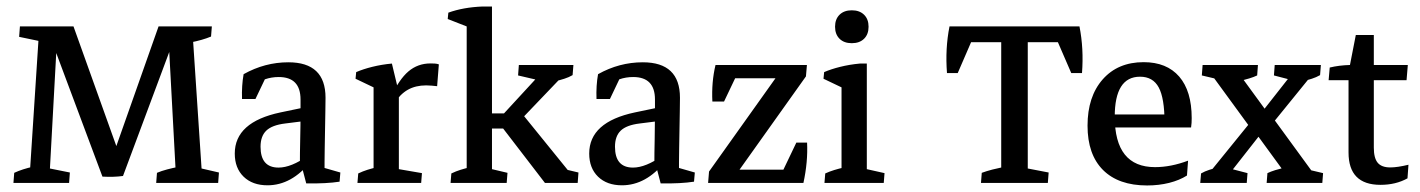

<svg xmlns="http://www.w3.org/2000/svg" viewBox="-20 -565 4387 593"><path d="M296.4 -19.5 123 -483.4H207L357.9 -62L359.9 -21.5Q345.7 -19.5 329.3 -19Q313 -18.6 296.4 -19.5ZM21.5 0 23.9 -31.2Q49.3 -43 83 -50.3L71.3 -17.6L100.1 -460.9L107.4 -437L39.1 -451.2L41.5 -483.4H158.2L132.8 -18.6L125 -46.4L195.8 -32.2L193.4 0ZM359.9 -21.5 310.5 -32.2 469.7 -483.4H532.2ZM462.4 0 464.8 -31.2Q478.5 -37.1 496.1 -41.7Q513.7 -46.4 531.7 -49.8L523.4 -21L498.5 -483.4H634.3L631.8 -452.1Q605 -440.9 566.9 -433.6L575.2 -456.5L604 -22.5L594.7 -46.4L656.2 -32.2L653.8 0Z M906.2 -52.7Q906.2 -93.3 907.2 -135.5Q908.2 -177.7 908.2 -214.8V-257.8Q908.2 -327.1 840.8 -327.1Q796.4 -327.1 758.8 -298.8L727.5 -259.3Q726.1 -300.8 732.4 -335.9Q797.9 -372.6 870.6 -372.6Q985.4 -372.6 985.4 -263.2Q985.4 -249 984.9 -222.2Q984.4 -195.3 983.9 -164.3Q983.4 -133.3 982.9 -106.2Q982.4 -79.1 982.4 -64.5ZM727.5 -259.3 734.4 -314.9 809.1 -343.3 769 -259.3ZM806.2 7.3Q759.8 7.3 732.4 -19.3Q705.1 -45.9 705.1 -90.8Q705.1 -188 846.2 -217.8L925.8 -234.4L930.7 -192.4L860.8 -183.6Q820.3 -178.7 802.5 -161.6Q784.7 -144.5 784.7 -111.8Q784.7 -47.4 840.3 -47.4Q879.4 -47.4 931.2 -84L939.9 -66.4Q880.9 7.3 806.2 7.3ZM925.8 1.5 909.2 -62 982.4 -83V-29.8L971.7 -49.3L1031.2 -32.2L1028.8 -3.9Q988.8 2.4 925.8 1.5Z M1133.8 -2.9V-315.4L1211.9 -290.5V-2.9ZM1084 0 1086.4 -29.3Q1100.6 -36.1 1114.7 -40.5Q1128.9 -44.9 1143.1 -48.3L1133.8 -12.7V-79.1H1211.9V-12.7L1204.1 -43.9L1283.2 -30.3L1280.8 0ZM1196.3 -244.1 1186.5 -263.7Q1212.4 -319.8 1241.5 -344.5Q1270.5 -369.1 1309.6 -369.1Q1315.9 -369.1 1323 -368.7Q1330.1 -368.2 1335.4 -366.2L1330.1 -298.8Q1322.3 -299.8 1313 -300.5Q1303.7 -301.3 1296.4 -301.3Q1263.7 -301.3 1239.7 -287.8Q1215.8 -274.4 1196.3 -244.1ZM1133.8 -248.5V-311L1145.5 -289.6L1078.1 -321.8L1080.1 -342.3Q1101.6 -351.6 1129.9 -358.6Q1158.2 -365.7 1190.4 -368.7L1209 -291Z M1421.4 -2.9V-514.6H1499.5V-2.9ZM1458 -168V-214.8H1554.2V-168ZM1663.1 0 1525.4 -179.2V-202.6L1652.3 -340.3L1640.6 -317.9L1580.1 -332L1582.5 -364.3H1751L1748.5 -333Q1736.8 -326.2 1722.9 -321.8Q1709 -317.4 1694.8 -314L1725.1 -337.9L1585.4 -191.9L1583 -225.6L1741.7 -29.8L1707 -46.4L1766.6 -32.2L1764.2 0ZM1371.6 0 1374 -29.3Q1388.2 -36.1 1402.3 -40.5Q1416.5 -44.9 1430.7 -48.3L1421.4 -12.2V-79.1H1499.5V-12.2L1491.7 -44.4L1547.4 -31.2L1544.9 0ZM1421.4 -436.5V-497.6L1428.7 -480.5L1362.8 -506.3L1364.7 -525.9Q1410.6 -542.5 1470.2 -544.9H1499.5V-460.9Z M2001 -52.7Q2001 -93.3 2002 -135.5Q2002.9 -177.7 2002.9 -214.8V-257.8Q2002.9 -327.1 1935.5 -327.1Q1891.1 -327.1 1853.5 -298.8L1822.3 -259.3Q1820.8 -300.8 1827.1 -335.9Q1892.6 -372.6 1965.3 -372.6Q2080.1 -372.6 2080.1 -263.2Q2080.1 -249 2079.6 -222.2Q2079.1 -195.3 2078.6 -164.3Q2078.1 -133.3 2077.6 -106.2Q2077.1 -79.1 2077.1 -64.5ZM1822.3 -259.3 1829.1 -314.9 1903.8 -343.3 1863.8 -259.3ZM1900.9 7.3Q1854.5 7.3 1827.1 -19.3Q1799.8 -45.9 1799.8 -90.8Q1799.8 -188 1940.9 -217.8L2020.5 -234.4L2025.4 -192.4L1955.6 -183.6Q1915 -178.7 1897.2 -161.6Q1879.4 -144.5 1879.4 -111.8Q1879.4 -47.4 1935.1 -47.4Q1974.1 -47.4 2025.9 -84L2034.7 -66.4Q1975.6 7.3 1900.9 7.3ZM2020.5 1.5 2003.9 -62 2077.1 -83V-29.8L2066.4 -49.3L2126 -32.2L2123.5 -3.9Q2083.5 2.4 2020.5 1.5Z M2167 0 2169.9 -35.2 2404.3 -364.3H2472.2L2469.2 -329.1L2234.9 0ZM2167 0 2216.3 -41H2460.9L2461.4 0ZM2188 -323.2 2189.9 -364.3H2472.2L2422.9 -323.2ZM2180.2 -251.5Q2177.2 -311.5 2189.9 -364.3L2256.3 -335.4L2216.3 -251.5ZM2461.4 0 2397 -35.6 2439.5 -124.5H2472.7Q2475.6 -65.4 2461.4 0Z M2579.1 -2.9V-329.6L2657.2 -338.9V-2.9ZM2579.1 -248.5V-311L2590.8 -289.6L2523.4 -321.8L2525.4 -342.3Q2546.9 -351.6 2575.2 -358.6Q2603.5 -365.7 2635.7 -368.7H2657.2V-291ZM2526.4 0 2528.8 -29.3Q2541.5 -35.2 2556.4 -39.8Q2571.3 -44.4 2588.9 -48.3L2579.1 -12.2V-79.1H2657.2V-12.2L2648.9 -44.4L2711.9 -30.3L2709.5 0ZM2610.8 -431.6Q2586.9 -431.6 2573 -445.3Q2559.1 -459 2559.1 -482.4Q2559.1 -505.9 2573 -519.5Q2586.9 -533.2 2610.8 -533.2Q2634.8 -533.2 2648.7 -519.5Q2662.6 -505.9 2662.6 -482.4Q2662.6 -459 2648.7 -445.3Q2634.8 -431.6 2610.8 -431.6Z M3072.3 -7.3V-476.6H3154.3V-7.3ZM2904.8 -339.4Q2898.9 -414.6 2912.6 -483.4L2988.3 -455.6L2938 -339.4ZM2921.4 -434.6 2912.6 -483.4H3314L3296.4 -434.6ZM3288.6 -339.4 3238.3 -455.6 3314 -483.4Q3327.6 -414.6 3321.8 -339.4ZM3009.8 0 3012.2 -31.2Q3026.9 -36.6 3044.9 -41.3Q3063 -45.9 3082 -49.8L3072.3 -13.7V-82H3154.3V-13.7L3145 -46.4L3218.8 -32.2L3216.3 0Z M3522.9 7.8Q3434.6 7.8 3386.7 -40Q3338.9 -87.9 3338.9 -176.8Q3338.9 -266.6 3385.7 -319.8Q3432.6 -373 3512.2 -373Q3583.5 -373 3622.1 -328.4Q3660.6 -283.7 3660.6 -200.2Q3660.6 -192.9 3660.2 -185.5Q3659.7 -178.2 3658.7 -171.4L3576.7 -187Q3576.7 -261.7 3558.8 -294.9Q3541 -328.1 3501 -328.1Q3422.9 -328.1 3422.9 -204.6Q3422.9 -48.8 3547.4 -48.8Q3596.2 -48.8 3649.4 -68.8L3646 -22.9Q3623 -8.3 3591.1 -0.2Q3559.1 7.8 3522.9 7.8ZM3370.6 -171.4V-211.4H3650.9L3658.7 -171.4Z M3687 0 3689.5 -29.3Q3701.2 -36.1 3715.1 -40.5Q3729 -44.9 3743.2 -48.3L3713.9 -29.8L3848.6 -195.8L3906.7 -193.4L3778.3 -29.8L3778.8 -44.4L3833 -30.3L3830.6 0ZM3892.1 0 3894.5 -30.3Q3904.8 -35.2 3918.9 -39.6Q3933.1 -43.9 3947.3 -47.4L3945.3 -35.2L3849.1 -167L3912.1 -200.2L4038.6 -26.9L4006.8 -44.4L4066.4 -30.3L4064 0ZM3865.2 -364.3 3862.8 -332Q3852.5 -327.1 3838.4 -322.8Q3824.2 -318.4 3810.1 -314.9L3813 -329.1L3909.2 -197.3L3846.2 -164.1L3719.7 -337.4L3751.5 -317.9L3691.9 -332L3694.3 -364.3ZM4059.6 -364.3 4057.1 -333Q4045.4 -326.2 4031.5 -321.8Q4017.6 -317.4 4003.4 -314L4032.7 -334.5L3897.9 -168.5L3839.8 -170.9L3968.3 -334.5L3968.8 -317.9L3914.6 -332L3917 -364.3Z M4243.7 5.9Q4145 5.9 4145 -94.2V-329.6L4149.4 -364.3L4167.5 -457H4223.1V-108.9Q4223.1 -76.7 4235.1 -62.3Q4247.1 -47.9 4273.9 -47.9Q4295.9 -47.9 4330.1 -56.2L4327.1 -14.2Q4291 5.9 4243.7 5.9ZM4083.5 -317.4 4086.9 -356.4Q4115.2 -363.3 4149.4 -364.3H4328.1L4324.2 -317.4Z"/></svg>

Font: Markazi Text
Style: Regular
Weight: 400
Designer: Borna Izadpanah (Arabic designer), Fiona Ross (Arabic design director) and Florian Runge (Latin designer)
Foundry: Borna Izadpanah and Florian Runge
Version: Version 1.000